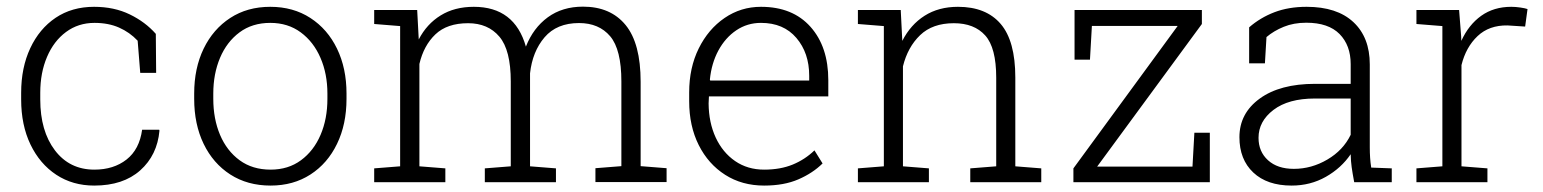

<svg xmlns="http://www.w3.org/2000/svg" viewBox="-20 -559 4734 589"><path d="M269 10.3Q203.1 10.3 152.6 -22.9Q102.1 -56.2 73.5 -115.7Q44.9 -175.3 44.9 -253.9V-274.4Q44.9 -351.6 72.8 -411.1Q100.6 -470.7 150.6 -504.4Q200.7 -538.1 268.6 -538.1Q330.1 -538.1 377.9 -514.9Q425.8 -491.7 458 -455.1L459 -335.4H410.2L402.3 -434.1Q377.9 -460 345.2 -474.4Q312.5 -488.8 270 -488.8Q220.2 -488.8 182.6 -460.9Q145 -433.1 124.3 -384.5Q103.5 -335.9 103.5 -274.4V-253.9Q103.5 -157.2 148.4 -97.9Q193.4 -38.6 269.5 -38.6Q328.6 -38.6 368.2 -69.6Q407.7 -100.6 416 -161.1H468.3L469.2 -158.2Q462.4 -83 410.2 -36.4Q357.9 10.3 269 10.3Z M810.1 10.3Q739.3 10.3 686.5 -23.7Q633.8 -57.6 604.7 -117.7Q575.7 -177.7 575.7 -255.9V-272Q575.7 -349.6 604.7 -409.7Q633.8 -469.7 686.3 -503.9Q738.8 -538.1 809.1 -538.1Q879.4 -538.1 932.1 -503.9Q984.9 -469.7 1013.9 -409.7Q1043 -349.6 1043 -272V-255.9Q1043 -177.7 1013.9 -117.7Q984.9 -57.6 932.4 -23.7Q879.9 10.3 810.1 10.3ZM810.1 -38.6Q864.3 -38.6 903.3 -67.4Q942.4 -96.2 963.4 -145.3Q984.4 -194.3 984.4 -255.9V-272Q984.4 -332.5 963.1 -381.6Q941.9 -430.7 902.6 -459.7Q863.3 -488.8 809.1 -488.8Q753.9 -488.8 714.8 -459.7Q675.8 -430.7 655 -381.6Q634.3 -332.5 634.3 -272V-255.9Q634.3 -194.3 655 -145.3Q675.8 -96.2 715.1 -67.4Q754.4 -38.6 810.1 -38.6Z M1127.9 0V-42.5L1207.5 -48.8V-479L1127.9 -485.4V-528.3H1259.8L1264.6 -438Q1289.1 -485.4 1331.8 -511.7Q1374.5 -538.1 1433.6 -538.1Q1558.6 -538.1 1593.3 -416Q1615.7 -473.1 1660.4 -505.9Q1705.1 -538.6 1768.6 -538.6Q1853 -538.6 1899.2 -482.2Q1945.3 -425.8 1945.3 -308.1V-49.3L2024.9 -43V-0.5H1806.6V-43L1886.2 -49.3V-309.1Q1886.2 -407.2 1851.8 -447.8Q1817.4 -488.3 1756.3 -488.3Q1688 -488.3 1650.6 -444.6Q1613.3 -400.9 1606 -334V-48.8L1685.5 -42.5V0H1467.3V-42.5L1546.9 -48.8V-309.1Q1546.9 -405.3 1512 -446.5Q1477.1 -487.8 1416 -487.8Q1351.6 -487.8 1315.7 -453.6Q1279.8 -419.4 1266.6 -362.8V-48.8L1346.2 -42.5V0Z M2324.2 10.3Q2256.3 10.3 2204.6 -22.7Q2152.8 -55.7 2123.5 -114Q2094.2 -172.4 2094.2 -248.5V-275.4Q2094.2 -351.1 2123.5 -410.4Q2152.8 -469.7 2202.9 -503.9Q2252.9 -538.1 2314.5 -538.1Q2411.6 -538.1 2466.3 -476.8Q2521 -415.5 2521 -313V-263.2H2154.8L2153.8 -241.7Q2154.3 -183.1 2175.5 -137.2Q2196.8 -91.3 2235.1 -64.9Q2273.4 -38.6 2324.2 -38.6Q2374 -38.6 2411.9 -54.2Q2449.7 -69.8 2478.5 -97.7L2503.4 -57.6Q2473.1 -27.8 2429.2 -8.8Q2385.3 10.3 2324.2 10.3ZM2158.7 -312H2462.4V-326.7Q2462.4 -396.5 2423.1 -442.6Q2383.8 -488.8 2314.5 -488.8Q2272.5 -488.8 2238.8 -466.1Q2205.1 -443.4 2183.8 -404.1Q2162.6 -364.7 2157.7 -314.9Z M2611.8 0V-42.5L2691.4 -48.8V-479L2611.8 -485.4V-528.3H2743.2L2748 -433.6Q2773.4 -483.4 2816.4 -510.7Q2859.4 -538.1 2918.9 -538.1Q3004.9 -538.1 3049.8 -485.6Q3094.7 -433.1 3094.7 -321.3V-48.8L3174.3 -42.5V0H2956.5V-42.5L3036.1 -48.8V-320.8Q3036.1 -412.6 3002.4 -450.2Q2968.8 -487.8 2906.2 -487.8Q2840.8 -487.8 2802.7 -451.2Q2764.6 -414.6 2750 -355.5V-48.8L2829.6 -42.5V0Z M3272.9 0V-42.5L3592.8 -479.5H3329.6L3323.7 -376H3276.4V-528.3H3667V-485.4L3345.7 -47.9H3638.2L3644 -151.9H3691.4V0Z M3942.4 10.3Q3867.2 10.3 3824.7 -29.8Q3782.2 -69.8 3782.2 -138.2Q3782.2 -211.4 3844.5 -256.6Q3906.7 -301.8 4014.2 -301.8H4123.5V-362.3Q4123.5 -419.9 4089.4 -454.6Q4055.2 -489.3 3987.3 -489.3Q3948.7 -489.3 3918.2 -476.8Q3887.7 -464.4 3865.2 -445.3L3860.4 -364.7H3812V-475.1Q3846.2 -504.9 3889.6 -521.5Q3933.1 -538.1 3988.3 -538.1Q4081.5 -538.1 4131.8 -491.2Q4182.1 -444.3 4182.1 -361.3V-106.4Q4182.1 -90.8 4183.1 -75.4Q4184.1 -60.1 4186.5 -44.9L4249.5 -42.5V0H4134.3Q4128.9 -28.8 4126.5 -46.4Q4124 -64 4123.5 -85.9Q4094.7 -43.5 4047.4 -16.6Q4000 10.3 3942.4 10.3ZM3949.2 -41Q4003.4 -41 4052 -69.6Q4100.6 -98.1 4123.5 -145.5V-256.8H4013.7Q3932.6 -256.8 3886.7 -221.9Q3840.8 -187 3840.8 -136.2Q3840.8 -93.8 3869.9 -67.4Q3898.9 -41 3949.2 -41Z M4325.2 0V-42.5L4404.8 -48.8V-479L4325.2 -485.4V-528.3H4456.1L4462.4 -447.8L4462.9 -433.6Q4485.4 -482.9 4523.9 -510.5Q4562.5 -538.1 4616.2 -538.1Q4629.4 -538.1 4644.3 -535.9Q4659.2 -533.7 4666 -531.2L4658.7 -477.5L4604.5 -481Q4548.3 -481.9 4512.7 -448.2Q4477.1 -414.6 4463.4 -359.4V-48.8L4543 -42.5V0Z"/></svg>

Font: Roboto Slab Light
Style: Regular
Weight: 300
Designer: Google
Version: Version 2.000; ttfautohint (v1.8.1.43-b0c9)